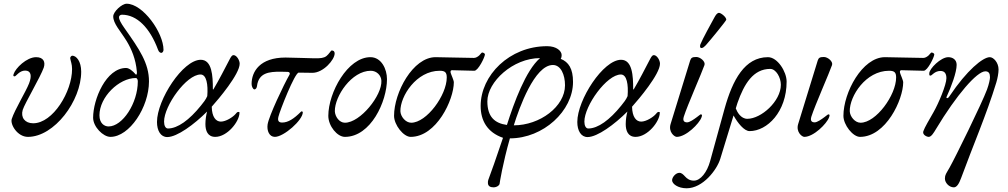

<svg xmlns="http://www.w3.org/2000/svg" viewBox="-20 -721 5414 1031"><path d="M130 14C272 14 416 -180 416 -336C416 -392 390 -422 368 -422C364 -422 356 -415 357 -408C360 -390 367 -377 367 -350C367 -230 265 -59 158 -59C114 -59 90 -90 102 -131C113 -166 197 -307 215 -358C225 -389 213 -414 174 -414C123 -414 63 -355 53 -323C50 -313 52 -311 59 -311C66 -311 84 -342 115 -342C147 -342 152 -314 136 -273C119 -229 59 -132 43 -82C34 -52 74 14 130 14Z M573 14C675 14 780 -145 780 -284C780 -382 728 -457 649 -569C630 -596 619 -615 619 -629C619 -637 627 -642 635 -642C715 -642 785 -572 829 -453C833 -441 842 -437 846 -437C852 -437 858 -445 858 -453C858 -546 747 -701 660 -701C634 -701 588 -658 588 -633C588 -594 626 -556 661 -499C686 -457 709 -405 715 -336C716 -327 714 -320 711 -320C710 -320 709 -321 708 -322C693 -340 673 -356 657 -356C550 -356 480 -188 480 -89C480 -40 534 14 573 14ZM563 -42C541 -42 514 -58 514 -102C514 -200 619 -302 709 -302C717 -302 720 -292 720 -284C720 -167 638 -42 563 -42Z M878 15C931 15 1023 -53 1092 -122C1087 -104 1083 -77 1083 -55C1083 -19 1095 14 1136 14C1200 14 1266 -68 1266 -116C1266 -119 1265 -120 1260 -120C1256 -120 1252 -118 1246 -110C1231 -92 1193 -68 1166 -68C1139 -68 1118 -93 1117 -148C1153 -188 1267 -323 1267 -379C1267 -397 1251 -425 1234 -425C1227 -425 1222 -419 1215 -406C1186 -351 1157 -293 1127 -243C1126 -241 1125 -240 1124 -240C1124 -240 1123 -241 1123 -243C1123 -313 1119 -400 1058 -400C962 -400 823 -185 823 -66C823 -19 843 15 878 15ZM882 -31C869 -31 861 -46 861 -68C861 -153 981 -321 1057 -321C1089 -321 1098 -267 1093 -205C1085 -186 1072 -170 1059 -154C997 -77 934 -31 882 -31Z M1456 14C1504 14 1606 -76 1606 -118C1606 -121 1603 -123 1600 -123C1598 -123 1597 -122 1596 -121C1558 -83 1527 -63 1495 -63C1479 -63 1469 -70 1475 -94C1482 -125 1563 -331 1584 -331L1658 -330C1716 -330 1777 -400 1777 -434C1777 -445 1771 -450 1761 -450C1757 -450 1746 -430 1733 -420C1719 -409 1699 -408 1677 -408C1673 -408 1670 -408 1666 -408C1641 -408 1551 -412 1513 -412C1376 -412 1331 -337 1331 -270C1331 -256 1339 -241 1346 -241C1354 -241 1359 -250 1360 -259C1369 -331 1426 -336 1486 -336L1525 -335C1532 -335 1540 -330 1534 -319C1503 -265 1424 -98 1417 -53C1412 -19 1426 14 1456 14Z M1832 14C1971 14 2058 -176 2058 -296C2058 -350 2028 -414 1969 -414C1847 -414 1743 -224 1743 -99C1743 -44 1791 14 1832 14ZM1832 -62C1802 -62 1779 -95 1778 -124C1777 -204 1868 -341 1971 -341C2003 -341 2027 -316 2028 -287C2032 -209 1915 -62 1832 -62Z M2185 14C2324 14 2417 -186 2417 -279C2417 -290 2403 -319 2400 -330C2398 -338 2400 -344 2407 -344C2414 -344 2513 -341 2527 -341C2548 -341 2584 -415 2584 -429C2584 -434 2575 -439 2569 -439C2566 -439 2561 -431 2553 -423C2546 -417 2536 -410 2525 -410C2473 -410 2361 -414 2319 -414C2197 -414 2096 -224 2096 -99C2096 -50 2147 14 2185 14ZM2188 -62C2158 -62 2131 -95 2130 -124C2129 -205 2216 -341 2341 -341C2369 -341 2379 -333 2379 -305C2379 -210 2271 -62 2188 -62Z M2630 285C2649 285 2663 273 2663 264C2663 262 2679 159 2718 22C2898 22 3057 -126 3057 -281C3057 -353 3033 -388 2991 -405C2995 -412 2996 -418 2996 -425C2996 -447 2969 -473 2918 -473C2715 -473 2561 -316 2561 -152C2561 -73 2597 -10 2681 19C2649 115 2613 217 2602 245C2600 250 2600 255 2600 261C2600 278 2612 285 2630 285ZM2702 -50C2637 -59 2597 -93 2597 -177C2597 -281 2734 -409 2880 -409C2803 -343 2740 -169 2702 -50ZM2739 -48C2768 -141 2850 -372 2949 -372C2992 -372 3014 -319 3014 -263C3014 -149 2879 -48 2739 -48Z M3135 15C3188 15 3280 -53 3349 -122C3344 -104 3340 -77 3340 -55C3340 -19 3352 14 3393 14C3457 14 3523 -68 3523 -116C3523 -119 3522 -120 3517 -120C3513 -120 3509 -118 3503 -110C3488 -92 3450 -68 3423 -68C3396 -68 3375 -93 3374 -148C3410 -188 3524 -323 3524 -379C3524 -397 3508 -425 3491 -425C3484 -425 3479 -419 3472 -406C3443 -351 3414 -293 3384 -243C3383 -241 3382 -240 3381 -240C3381 -240 3380 -241 3380 -243C3380 -313 3376 -400 3315 -400C3219 -400 3080 -185 3080 -66C3080 -19 3100 15 3135 15ZM3139 -31C3126 -31 3118 -46 3118 -68C3118 -153 3238 -321 3314 -321C3346 -321 3355 -267 3350 -205C3342 -186 3329 -170 3316 -154C3254 -77 3191 -31 3139 -31Z M3747 -463C3755 -463 3763 -471 3770 -478C3796 -507 3880 -610 3880 -615C3880 -630 3851 -652 3841 -652C3831 -652 3823 -640 3816 -627C3799 -596 3752 -511 3741 -483C3739 -478 3736 -463 3747 -463ZM3614 14C3664 14 3735 -57 3747 -91C3751 -102 3751 -107 3742 -107C3741 -107 3733 -100 3722 -92C3706 -80 3683 -64 3670 -64C3656 -64 3644 -70 3652 -95C3671 -155 3749 -331 3763 -372C3769 -391 3740 -415 3719 -415C3696 -415 3691 -410 3686 -396L3581 -55C3568 -13 3601 14 3614 14Z M4104 -414C3979 -414 3914 -292 3871 -138L3793 145C3777 203 3742 249 3706 249C3683 249 3669 238 3659 227C3649 216 3640 207 3628 207C3609 207 3589 230 3589 247C3589 266 3620 290 3667 290C3754 290 3830 191 3848 131L3919 -101C3941 -61 3976 -17 4005 -17C4100 -17 4204 -121 4204 -283C4204 -336 4155 -414 4104 -414ZM3993 -83C3958 -83 3938 -120 3931 -139L3940 -168C3976 -271 4025 -351 4116 -351C4147 -351 4173 -305 4173 -266C4173 -177 4067 -83 3993 -83Z M4299 14C4349 14 4420 -57 4432 -91C4436 -102 4436 -107 4427 -107C4426 -107 4418 -100 4407 -92C4391 -80 4368 -64 4355 -64C4341 -64 4329 -70 4337 -95C4356 -155 4434 -331 4448 -372C4454 -391 4425 -415 4404 -415C4381 -415 4376 -410 4371 -396L4266 -55C4253 -13 4286 14 4299 14Z M4598 14C4737 14 4830 -186 4830 -279C4830 -290 4816 -319 4813 -330C4811 -338 4813 -344 4820 -344C4827 -344 4926 -341 4940 -341C4961 -341 4997 -415 4997 -429C4997 -434 4988 -439 4982 -439C4979 -439 4974 -431 4966 -423C4959 -417 4949 -410 4938 -410C4886 -410 4774 -414 4732 -414C4610 -414 4509 -224 4509 -99C4509 -50 4560 14 4598 14ZM4601 -62C4571 -62 4544 -95 4543 -124C4542 -205 4629 -341 4754 -341C4782 -341 4792 -333 4792 -305C4792 -210 4684 -62 4601 -62Z M5102 285C5118 285 5130 265 5141 235C5202 68 5278 -107 5330 -278C5337 -301 5342 -329 5342 -348C5342 -385 5315 -414 5295 -414C5258 -414 5172 -344 5079 -205C5074 -197 5070 -194 5066 -194C5063 -194 5061 -197 5063 -201C5088 -255 5117 -332 5117 -373C5117 -402 5094 -414 5072 -414C5032 -414 4970 -352 4970 -327C4970 -317 4970 -315 4977 -315C4984 -315 4999 -340 5030 -340C5053 -340 5062 -325 5062 -301C5062 -266 5020 -166 4993 -119C4971 -80 4945 -37 4938 -16C4932 3 4957 14 4967 14C4981 14 4994 -8 5006 -28C5116 -211 5226 -338 5271 -338C5290 -338 5296 -326 5296 -306C5296 -296 5291 -270 5280 -240C5253 -167 5109 126 5079 179C5061 211 5054 217 5054 238C5054 260 5076 285 5102 285Z"/></svg>

Font: EB Garamond
Style: Italic
Weight: 400
Italic angle: -17.2°
Designer: Georg Duffner and Octavio Pardo
Foundry: Georg Duffner
Version: Version 1.000;PS 001.000;hotconv 1.0.88;makeotf.lib2.5.64775